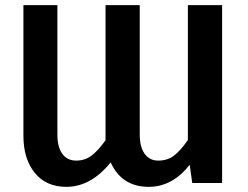

<svg xmlns="http://www.w3.org/2000/svg" viewBox="-20 -711 963 746"><path d="M710 -691H843V0H727L717 -71Q650 15 558 15Q453 15 410 -80Q333 15 238 15Q159 15 115 -39.5Q71 -94 71 -183V-691H203V-188Q203 -140 222 -113.5Q241 -87 276 -87Q309 -87 334.5 -105.5Q360 -124 390 -166V-183V-691H523V-188Q523 -140 542 -113.5Q561 -87 595 -87Q630 -87 655 -105.5Q680 -124 710 -167Z"/></svg>

Font: FiraGO Medium
Style: Regular
Weight: 500
Designer: bBox Type
Foundry: bBox Type GmbH
Version: Version 1.001;PS 001.001;hotconv 1.0.88;makeotf.lib2.5.64775